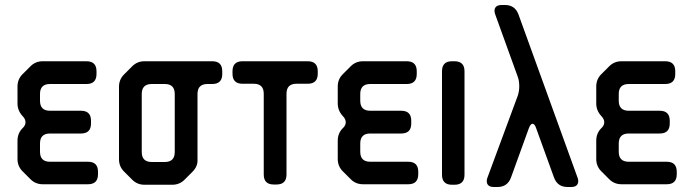

<svg xmlns="http://www.w3.org/2000/svg" viewBox="-20 -730 2761 768"><path d="M102 -13Q122 7 151 7H332Q372 7 372 -33V-43Q372 -83 332 -83H180Q140 -83 140 -123V-156Q140 -196 180 -196H304Q344 -196 344 -236V-247Q344 -287 304 -287H180Q140 -287 140 -327V-354Q140 -394 180 -394H326Q366 -394 366 -434V-445Q366 -485 326 -485H151Q122 -485 102 -465L70 -433Q50 -413 50 -384V-316Q50 -288 70 -266Q82 -254 82 -241Q82 -229 72 -219L70 -217Q50 -197 50 -167V-94Q50 -65 70 -45Z M509 -11Q529 9 558 9H669Q698 9 718 -11L750 -43Q772 -65 770 -93V-354Q770 -394 810 -394H829Q869 -394 869 -434V-445Q869 -485 829 -485H558Q529 -485 509 -465L476 -432Q456 -412 456 -383V-93Q456 -64 476 -44ZM547 -122V-354Q547 -394 587 -394H639Q679 -394 679 -354V-122Q679 -82 639 -82H587Q547 -82 547 -122Z M1035 -32Q1035 8 1075 8H1086Q1126 8 1126 -32V-355Q1126 -395 1166 -395H1211Q1251 -395 1251 -435V-445Q1251 -485 1211 -485H950Q910 -485 910 -445V-435Q910 -395 950 -395H995Q1035 -395 1035 -355Z M1383 -13Q1403 7 1432 7H1613Q1653 7 1653 -33V-43Q1653 -83 1613 -83H1461Q1421 -83 1421 -123V-156Q1421 -196 1461 -196H1585Q1625 -196 1625 -236V-247Q1625 -287 1585 -287H1461Q1421 -287 1421 -327V-354Q1421 -394 1461 -394H1607Q1647 -394 1647 -434V-445Q1647 -485 1607 -485H1432Q1403 -485 1383 -465L1351 -433Q1331 -413 1331 -384V-316Q1331 -288 1351 -266Q1363 -254 1363 -241Q1363 -229 1353 -219L1351 -217Q1331 -197 1331 -167V-94Q1331 -65 1351 -45Z M1788 9H1798Q1838 9 1838 -31V-445Q1838 -485 1798 -485H1788Q1748 -485 1748 -445V-31Q1748 9 1788 9Z M1927 -6Q1927 18 1956 18H1970Q2010 18 2024 -20L2095 -216Q2102 -235 2110 -235Q2119 -235 2125 -216L2196 -20Q2210 18 2250 18H2264Q2293 18 2293 -6Q2293 -13 2290 -20L2054 -672Q2040 -710 2000 -710H1987Q1958 -710 1958 -686Q1958 -680 1961 -672L2051 -423Q2057 -407 2057 -385Q2057 -365 2051 -347L1930 -20Q1927 -13 1927 -6Z M2417 -13Q2437 7 2466 7H2647Q2687 7 2687 -33V-43Q2687 -83 2647 -83H2495Q2455 -83 2455 -123V-156Q2455 -196 2495 -196H2619Q2659 -196 2659 -236V-247Q2659 -287 2619 -287H2495Q2455 -287 2455 -327V-354Q2455 -394 2495 -394H2641Q2681 -394 2681 -434V-445Q2681 -485 2641 -485H2466Q2437 -485 2417 -465L2385 -433Q2365 -413 2365 -384V-316Q2365 -288 2385 -266Q2397 -254 2397 -241Q2397 -229 2387 -219L2385 -217Q2365 -197 2365 -167V-94Q2365 -65 2385 -45Z"/></svg>

Font: WD-XL Lubrifont TC
Style: Regular
Weight: 400
Designer: [WD-XL Lubrifont] Copyright 2020-2022 (c) NightFurySL2001, Skr-ZERO; [ZCOOL QingKe HuangYou] Copyright 2018-2022 (c) The
Version: Version 2.001;hotconv 1.1.1;makeotfexe 2.6.0